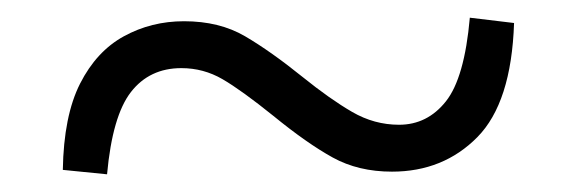

<svg xmlns="http://www.w3.org/2000/svg" viewBox="-20 -497 649 217"><path d="M322 -410Q353 -385 378 -370.5Q403 -356 431 -356Q463 -356 484 -382.5Q505 -409 511 -477L561 -471Q558 -381 519.5 -342Q481 -303 423 -303Q385 -303 356 -319Q327 -335 289 -366Q253 -395 231.5 -407.5Q210 -420 185 -420Q149 -420 128 -393Q107 -366 101 -300L51 -305Q52 -366 70.5 -402.5Q89 -439 120 -456Q151 -473 188 -473Q228 -473 257 -456Q286 -439 322 -410Z"/></svg>

Font: Noto Serif SC ExtraLight ExtraBold
Style: Regular
Weight: 800
Version: Version 2.002-H1;hotconv 1.1.0;makeotfexe 2.6.0